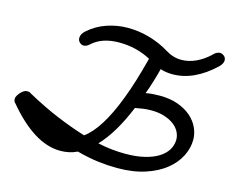

<svg xmlns="http://www.w3.org/2000/svg" viewBox="-154 -898 1321 1100"><g transform="rotate(15 506.5 -348.0)"><path d="M292 -598Q274 -580 255 -580Q244 -580 232.5 -590Q221 -600 221 -617Q221 -639 244 -660Q292 -703 353 -723.5Q414 -744 476 -744Q543 -744 606.5 -725.5Q670 -707 722 -675Q768 -646 817 -646Q904 -646 986 -723H985Q1004 -742 1023 -742Q1035 -742 1047 -732.5Q1059 -723 1059 -706Q1059 -688 1037 -666Q979 -611 917 -582Q855 -553 790 -553Q750 -553 718 -564Q712 -540 706.5 -521Q701 -502 695.5 -484Q690 -466 684 -448Q678 -430 670 -409Q692 -413 713 -414.5Q734 -416 753 -416Q814 -416 861 -399Q908 -382 939.5 -354.5Q971 -327 987 -292Q1003 -257 1003 -221Q1003 -172 979 -124Q955 -76 907.5 -37.5Q860 1 788.5 24.5Q717 48 622 48Q568 48 510.5 41Q453 34 382 15Q357 27 332.5 32Q308 37 282 37Q127 37 -38 -162L-37 -160Q-41 -163 -43.5 -170Q-46 -177 -46 -185Q-46 -192 -40.5 -202Q-35 -212 -26.5 -221.5Q-18 -231 -8 -237.5Q2 -244 12 -244Q20 -244 24.5 -243Q29 -242 35 -237Q139 -180 226.5 -144Q314 -108 392 -84Q437 -116 479.5 -184Q522 -252 560 -352Q581 -406 600 -468.5Q619 -531 638 -604Q553 -650 450 -650Q400 -650 360.5 -637Q321 -624 292 -598ZM638 -323Q634 -315 633 -311L621 -308ZM727 -322Q704 -322 681 -319Q658 -316 633 -311Q565 -146 483 -61Q529 -51 569 -47Q609 -43 647 -43Q712 -43 761 -55Q810 -67 843 -88Q876 -109 892.5 -137Q909 -165 909 -197Q909 -220 897.5 -242.5Q886 -265 863 -282.5Q840 -300 806 -311Q772 -322 727 -322ZM209 -84Q237 -68 262 -62Q287 -56 313 -56L305 -7Q265 -20 222 -36.5Q179 -53 132 -74L157 -117Q171 -106 183.5 -98Q196 -90 207 -85Z"/></g></svg>

Font: Discipuli Britannica Bold
Style: Regular
Weight: 700
Designer: Peter Wiegel
Foundry: Peter Wiegel
Version: Version 0.001 2009